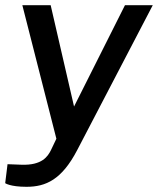

<svg xmlns="http://www.w3.org/2000/svg" viewBox="-39 -550 608 739"><path d="M63 169C138 169 199 141 258 28L549 -530H442L246 -140L156 -530H47L178 -16L157 28C145 52 123 87 43 84L-10 82L-19 155C-19 155 0 169 63 169Z"/></svg>

Font: Cheyenne Sans Medium
Style: Italic
Weight: 500
Italic angle: -8.13011°
Designer: The Public Sans project authors (U.S. Web Design System), Libre Franklin designed by Pablo Impallari and Rodrigo Fuenzal
Foundry: The Cheyenne Sans Project Authors
Version: Version 2.007